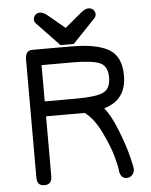

<svg xmlns="http://www.w3.org/2000/svg" viewBox="-56 -848 707 901"><g transform="rotate(-5 297.5 -397.5)"><path d="M427.7 -328.1C498 -348.3 533.2 -396.8 533.2 -473.6C533.2 -533.5 514 -574.7 475.6 -597.2C437.2 -619.6 378.3 -630.9 298.8 -630.9H115.2C93.1 -630.9 82 -616.5 82 -587.9V-32.2C82 -6.2 93.4 6.8 116.2 6.8C140.3 6.8 152.3 -6.2 152.3 -32.2V-314.5H334C362 -294.9 387.2 -262 409.7 -215.8C432.1 -169.6 447.8 -130.2 456.5 -97.7C465.3 -65.1 470.1 -43.3 470.7 -32.2C471.4 -21.8 474.4 -12.7 480 -4.9C485.5 2.9 493.8 6.8 504.9 6.8C515.3 6.8 523.9 2.9 530.8 -4.9C537.6 -12.7 541 -21.8 541 -32.2C541 -39.4 536.6 -60.4 527.8 -95.2C519 -130 505.2 -171.4 486.3 -219.2C467.4 -267.1 447.9 -303.4 427.7 -328.1ZM152.3 -555.7H298.8C361.3 -555.7 404.3 -550.3 427.7 -539.6C451.2 -528.8 462.9 -505.9 462.9 -470.7C462.9 -435.5 451.5 -412.4 428.7 -401.4C405.9 -390.3 362.6 -384.8 298.8 -384.8H152.3ZM311.5 -641.6 417 -752C422.9 -757.8 425.8 -764.6 425.8 -772.5C425.8 -779 423.2 -785.5 418 -792C412.8 -798.5 404.6 -801.8 393.6 -801.8C383.1 -801.8 370.8 -795.6 356.4 -783.2L280.3 -719.7L204.1 -783.2C189.8 -795.6 177.4 -801.8 167 -801.8C155.9 -801.8 147.8 -798.5 142.6 -792C137.4 -785.5 134.8 -779 134.8 -772.5C134.8 -764.6 137.7 -757.8 143.6 -752L249 -641.6Z"/></g></svg>

Font: Jura
Style: DemiBold
Weight: 600
Version: Version 2.5.1